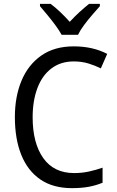

<svg xmlns="http://www.w3.org/2000/svg" viewBox="-20 -964 604 994"><path d="M362 -646Q294 -646 246 -609.5Q198 -573 173.5 -507.5Q149 -442 149 -357Q149 -223 204 -145.5Q259 -68 364 -68Q404 -68 440.5 -76Q477 -84 511 -96V-18Q477 -4 439.5 3Q402 10 352 10Q255 10 189.5 -34.5Q124 -79 90.5 -161.5Q57 -244 57 -358Q57 -464 91.5 -546.5Q126 -629 194 -676.5Q262 -724 362 -724Q460 -724 535 -685L502 -610Q472 -625 437.5 -635.5Q403 -646 362 -646ZM299 -784Q287 -806 267.5 -832.5Q248 -859 226.5 -885Q205 -911 187 -932V-944H242Q265 -927 291 -902.5Q317 -878 341 -851Q367 -879 391 -901Q415 -923 441 -944H497V-932Q480 -913 457.5 -887Q435 -861 415 -834Q395 -807 384 -784Z"/></svg>

Font: Noto Sans Gujarati SemiCondensed
Style: Regular
Weight: 400
Width: 4
Designer: Jelle Bosma - Monotype Design Team, Universal Thirst
Foundry: Monotype Imaging Inc.
Version: Version 2.106; ttfautohint (v1.8.4.7-5d5b)